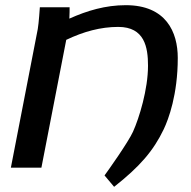

<svg xmlns="http://www.w3.org/2000/svg" viewBox="-20 -647 739 742"><path d="M22 1H140L236 -493C303 -525 369 -543 437 -543C539 -543 552 -464 552 -393C552 -302 518 -191 494 -138C476 -98 398 12 384 31L421 75C520 -3 573 -64 613 -148C631 -186 667 -281 667 -423C667 -523 622 -627 466 -627C388 -627 317 -606 248 -575C249 -584 249 -619 249 -619H134C134 -619 130 -557 126 -535Z"/></svg>

Font: KpSans
Style: BoldItalic
Weight: 700
Italic angle: -11°
Version: Version 0.66